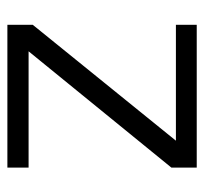

<svg xmlns="http://www.w3.org/2000/svg" viewBox="-36 -504 540 507"><g transform="rotate(90 233.5 -250.0)"><path d="M45 -500H422V-433L115 -56H422V0H45V-67L351 -445H45Z"/></g></svg>

Font: Overused Grotesk Book
Style: Regular
Weight: 350
Version: Version 0.003